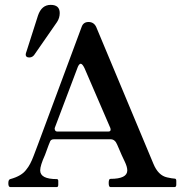

<svg xmlns="http://www.w3.org/2000/svg" viewBox="-20 -757 747 777"><path d="M221.7 -704.1Q221.7 -684.6 210.9 -668L122.1 -540Q113.3 -524.4 98.6 -524.4Q84 -524.4 84 -536.1Q84 -541 87.9 -550.8L133.8 -694.3Q148.4 -737.3 185.1 -737.3Q221.7 -737.3 221.7 -704.1ZM427.7 -232.4 426.8 -238.3 322.3 -480.5Q313.5 -499 306.6 -499Q298.8 -499 292 -478.5L201.2 -238.3Q201.2 -224.6 211.9 -224.6H418Q427.7 -224.6 427.7 -232.4ZM426.8 -33.2Q495.1 -33.2 495.1 -67.4Q495.1 -82 484.4 -104Q473.6 -126 472.7 -128.9L454.1 -171.9Q445.3 -193.4 427.7 -193.4H198.2Q184.6 -193.4 181.6 -181.6Q180.7 -178.7 176.8 -169.9L162.1 -129.9Q142.6 -86.9 142.6 -67.4Q142.6 -32.2 210 -32.2Q215.8 -32.2 215.8 -24.4V-9.8Q215.8 0 210 0H21.5Q13.7 0 13.7 -15.6Q13.7 -30.3 21.5 -32.2Q68.4 -44.9 86.9 -71.3Q102.5 -89.8 116.2 -126.5Q129.9 -163.1 133.8 -172.9L310.5 -648.4Q317.4 -668 338.4 -668Q359.4 -668 369.1 -648.4L600.6 -94.7Q620.1 -46.9 656.2 -39.1Q678.7 -34.2 686.5 -34.2Q693.4 -34.2 693.4 -25.4V-9.8Q693.4 0 686.5 0H426.8Q419.9 0 419.9 -16.6Q419.9 -33.2 426.8 -33.2Z"/></svg>

Font: Menaion Unicode
Style: Regular
Weight: 400
Designer: Aleksandr Andreev
Foundry: Ponomar Technologies, Inc.
Version: 2.0